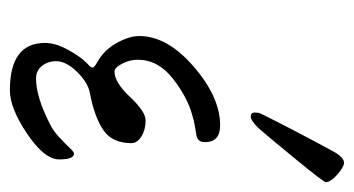

<svg xmlns="http://www.w3.org/2000/svg" viewBox="-184 -519 717 389"><g transform="rotate(90 174.5 -324.5)"><path d="M239 -489Q224 -474 216 -474Q208 -474 208 -482Q208 -490 210 -494Q239 -553 285 -638Q298 -663 310 -663Q318 -663 333.5 -649.5Q349 -636 349 -626Q349 -622 304.5 -567.5Q260 -513 239 -489ZM163 14Q67 14 67 -57Q67 -79 81 -104Q95 -129 106 -140Q108 -142 110 -144Q117 -150 117 -153.5Q117 -157 106 -163Q81 -177 67 -202.5Q53 -228 53 -248Q53 -305 115 -358.5Q177 -412 234 -412Q268 -412 268 -381Q268 -373 264 -369Q260 -365 254.5 -364Q249 -363 236.5 -361Q224 -359 215 -356Q177 -346 139 -316Q101 -286 101 -245Q101 -229 109 -213.5Q117 -198 125 -198Q147 -198 176.5 -229.5Q206 -261 224 -261Q243 -261 256.5 -252.5Q270 -244 270 -232Q270 -193 243 -175Q216 -157 168 -148Q147 -144 125.5 -122Q104 -100 104 -80Q104 -63 113.5 -51Q123 -39 139 -39Q176 -39 231 -67Q244 -73 257.5 -85.5Q271 -98 279.5 -107Q288 -116 291 -116Q303 -116 303 -86Q303 -56 251 -21Q199 14 163 14Z"/></g></svg>

Font: EB Garamond 12
Style: Italic
Weight: 400
Italic angle: -17°
Version: Version 0.016; ttfautohint (v1.8.4)